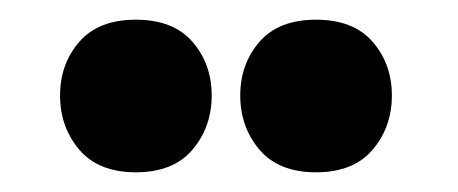

<svg xmlns="http://www.w3.org/2000/svg" viewBox="-20 -920 465 195"><path d="M195 -823Q195 -791 175.5 -768Q156 -745 118 -745Q80 -745 60.5 -768Q41 -791 41 -823Q41 -855 60.5 -877.5Q80 -900 118 -900Q156 -900 175.5 -877.5Q195 -855 195 -823ZM378 -823Q378 -791 358.5 -768Q339 -745 301 -745Q263 -745 243.5 -768Q224 -791 224 -823Q224 -855 243.5 -877.5Q263 -900 301 -900Q339 -900 358.5 -877.5Q378 -855 378 -823Z"/></svg>

Font: Sniglet
Style: ExtraBold
Weight: 800
Version: Version 2.000; ttfautohint (v0.95) -l 8 -r 50 -G 200 -x 14 -